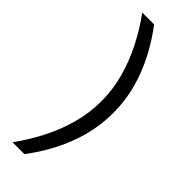

<svg xmlns="http://www.w3.org/2000/svg" viewBox="-295 -821 942 942"><g transform="rotate(45 176.0 -350.0)"><path d="M129 100H47Q94 35 131.5 -37.5Q169 -110 191 -189Q213 -268 213 -350Q213 -433 191 -511.5Q169 -590 131.5 -663Q94 -736 47 -800H129Q176 -739 213.5 -667.5Q251 -596 273 -516.5Q295 -437 295 -350Q295 -264 273 -184Q251 -104 213.5 -32.5Q176 39 129 100Z"/></g></svg>

Font: Figtree
Style: Regular
Weight: 400
Designer: Erik Kennedy
Foundry: Erik Kennedy
Version: Version 2.002